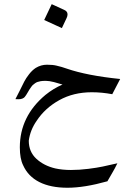

<svg xmlns="http://www.w3.org/2000/svg" viewBox="-20 -635 644 912"><path d="M300.8 -566.9Q300.8 -558.1 296.4 -549.3L273.9 -501.5L189.9 -540L225.6 -615.2L284.2 -588.4Q300.8 -581.5 300.8 -566.9ZM296.9 -309.1Q393.1 -275.9 550.8 -259.8L513.2 -187.5Q463.9 -196.8 416 -196.8Q329.1 -196.8 261.5 -159.2Q193.8 -121.6 154.3 -61.5Q123.5 -17.6 116.7 33.2Q116.7 85.9 152.6 119.1Q188.5 152.3 242.7 165Q276.4 172.4 316.9 172.4Q357.4 172.4 399.7 167Q441.9 161.6 467.3 156.2Q492.7 150.9 537.6 140.6Q526.4 164.1 511.5 189.2Q496.6 214.4 490.2 226.1Q380.9 256.8 300.5 256.8Q220.2 256.8 166.7 229.7Q113.3 202.6 89.8 149.9Q74.2 118.7 74.2 64.9Q74.2 -82.5 195.8 -184.1Q234.4 -215.3 276.9 -233.4Q271.5 -234.9 257.6 -239Q243.7 -243.2 236.3 -245.1Q213.4 -251 197.3 -251Q181.2 -251 172.6 -249.3Q164.1 -247.6 158 -245.6Q151.9 -243.7 145.5 -238.8Q139.2 -233.9 135.7 -231Q132.3 -228 127.2 -220.5Q122.1 -212.9 120.1 -210.2Q118.2 -207.5 113 -198.2Q107.9 -189 104 -183.3Q100.1 -177.7 97.2 -174.1Q94.2 -170.4 86.9 -167Q79.6 -163.6 68.1 -163.6Q56.6 -163.6 53.2 -164.1Q61 -178.2 73.7 -204.3Q86.4 -230.5 95 -247.1Q103.5 -263.7 118.2 -282.5Q132.8 -301.3 149.9 -312.5Q174.8 -327.6 202.9 -327.6Q231 -327.6 248.5 -323.2Q266.1 -318.8 273.7 -316.7Q281.2 -314.5 296.9 -309.1Z"/></svg>

Font: VizhehAzad
Style: Regular
Weight: 400
Designer: damoon khanjanzadeh
Foundry: http://font-store.ir
Version: Version:0.0.3;RFB:1.2.5;Building:2016-04-04 21:25:54.909891